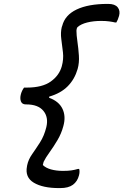

<svg xmlns="http://www.w3.org/2000/svg" viewBox="-20 -790 631 982"><path d="M304 -145Q294 -107 273.5 -72.5Q253 -38 233 -10.5Q213 17 203 38Q202 42 201 46Q200 50 199 54Q214 69 241 76.5Q268 84 302 84Q328 84 345 81.5Q362 79 379 74H385Q389 88 384 107Q376 138 353 155Q330 172 288 172H282Q199 172 153 144.5Q107 117 118 61L119 55Q125 26 144 -1Q163 -28 184.5 -61.5Q206 -95 217 -140Q229 -190 202 -223Q175 -256 114 -256H112Q93 -256 87 -271.5Q81 -287 87 -309Q92 -327 103 -342H117Q196 -342 239.5 -373Q283 -404 296 -451Q306 -487 302 -522Q298 -557 293.5 -590Q289 -623 296 -652L298 -657Q312 -713 372 -741.5Q432 -770 530 -770H534Q568 -770 582 -752.5Q596 -735 589 -709Q586 -698 582.5 -690Q579 -682 575 -675H569Q557 -678 539 -680.5Q521 -683 498 -683Q458 -683 426 -675Q394 -667 376 -651Q371 -643 371 -633Q371 -611 376 -577Q381 -543 383.5 -506Q386 -469 377 -437Q362 -385 326.5 -349Q291 -313 232 -296L231 -290Q281 -272 299.5 -233.5Q318 -195 304 -145Z"/></svg>

Font: Recursive Sn Csl St
Style: Italic
Weight: 400
Italic angle: -15°
Version: Version 1.079;hotconv 1.0.112;makeotfexe 2.5.65598; ttfautoh